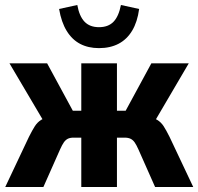

<svg xmlns="http://www.w3.org/2000/svg" viewBox="-20 -750 795 770"><path d="M1 0 96 -201Q109 -227 119.5 -243.5Q130 -260 145.5 -269.5Q161 -279 189 -284L168 -242L18 -496H169L272 -306H306V-496H449V-306H484L587 -496H737L588 -242L567 -284Q594 -279 610 -269.5Q626 -260 636.5 -243.5Q647 -227 660 -201L755 0H602L535 -151Q527 -169 520 -179Q513 -189 503.5 -193.5Q494 -198 480 -198H449V0H306V-198H275Q261 -198 252 -193.5Q243 -189 236 -179Q229 -169 221 -151L154 0ZM377 -557Q334 -557 301.5 -574Q269 -591 247.5 -626Q226 -661 217 -714L290 -730Q298 -685 319 -663Q340 -641 377 -641Q414 -641 435 -662.5Q456 -684 465 -730L538 -714Q531 -662 510 -627Q489 -592 455.5 -574.5Q422 -557 377 -557Z"/></svg>

Font: Nunito Sans 10pt Condensed ExtraBold
Style: Regular
Weight: 800
Width: 3
Designer: Vernon Adams
Foundry: Vernon Adams
Version: Version 3.101;gftools[0.9.27]